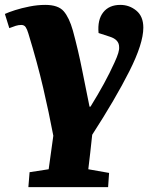

<svg xmlns="http://www.w3.org/2000/svg" viewBox="-30 -549 629 785"><path d="M169 143 188 6Q170 -89 146.5 -190Q123 -291 86 -412Q81 -429 75 -438Q69 -447 57 -447Q46 -447 34.5 -443.5Q23 -440 8 -434L-10 -492Q5 -499 31.5 -507.5Q58 -516 91 -522.5Q124 -529 155 -529Q208 -529 230.5 -503Q253 -477 268 -424Q290 -343 306 -262Q322 -181 336 -113H340Q371 -163 395 -207Q419 -251 438 -293Q449 -317 453.5 -332Q458 -347 457 -357Q457 -387 419 -399L373 -414Q368 -468 392 -498.5Q416 -529 462 -529Q499 -529 527.5 -505.5Q556 -482 556 -436Q556 -371 499 -258Q442 -145 347 2Q343 38 339 75Q335 112 331 143L416 158L412 216H86L91 155Z"/></svg>

Font: Literata 36pt ExtraBold
Style: Italic
Weight: 800
Italic angle: -2°
Designer: Latin by Veronika Burian and Jose Scaglione. Greek by Irene Vlachou. Cyrillic by Vera Evstafieva
Foundry: TypeTogether
Version: Version 3.002